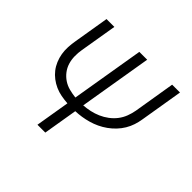

<svg xmlns="http://www.w3.org/2000/svg" viewBox="-171 -723 1142 1142"><g transform="rotate(45 400.0 -152.5)"><path d="M275 215 311 -1Q283 -3 256 -8Q229 -13 204.5 -24Q180 -35 159 -51Q138 -67 122 -87.5Q106 -108 95.5 -133Q85 -158 80.5 -185Q76 -212 77.5 -240.5Q79 -269 84 -297L121 -520H187L148 -287Q143 -258 143.5 -229.5Q144 -201 152 -175Q160 -149 176.5 -127.5Q193 -106 215.5 -91Q238 -76 265 -69Q292 -62 320 -59L397 -520H463L386 -59Q414 -61 441.5 -67Q469 -73 495.5 -84.5Q522 -96 546 -114Q570 -132 587.5 -155Q605 -178 615 -204.5Q625 -231 630 -259L673 -520H739L694 -249Q690 -223 681.5 -197Q673 -171 658.5 -147Q644 -123 624.5 -102.5Q605 -82 582 -65.5Q559 -49 533.5 -37Q508 -25 481.5 -17.5Q455 -10 429 -6Q403 -2 377 -1L341 215Z"/></g></svg>

Font: Iosevka Aile Light Oblique
Style: Regular
Weight: 300
Italic angle: -9°
Designer: Belleve Invis
Foundry: Belleve Invis
Version: Version 31.1.0; ttfautohint (v1.8.4)